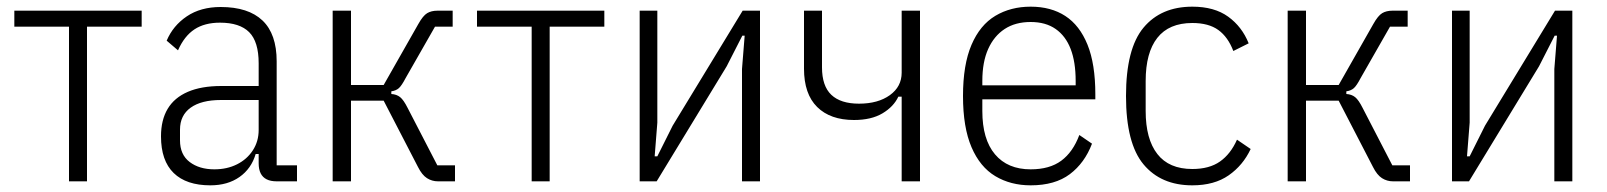

<svg xmlns="http://www.w3.org/2000/svg" viewBox="-20 -544 4820 576"><path d="M187 0V-464H23V-512H405V-464H241V0Z M871 0H810Q792 0 780 -6Q768 -12 762 -24Q756 -36 756 -54V-92L766 -82H747Q734 -38 698.5 -13Q663 12 611 12Q539 12 501 -25Q463 -62 463 -135Q463 -184 483 -217.5Q503 -251 543.5 -268.5Q584 -286 644 -286H756V-354Q756 -419 727.5 -447.5Q699 -476 640 -476Q594 -476 563.5 -456Q533 -436 514 -393L480 -422Q499 -467 540.5 -495Q582 -523 642 -523Q725 -523 767.5 -482.5Q810 -442 810 -360V-48H871ZM756 -244H643Q584 -244 552 -221Q520 -198 520 -155V-123Q520 -80 549 -58Q578 -36 623 -36Q661 -36 691 -51Q721 -66 738.5 -93Q756 -120 756 -154Z M978 0V-512H1033V-289H1131L1235 -472Q1249 -497 1261.5 -504.5Q1274 -512 1293 -512H1338V-464H1285L1197 -310Q1185 -287 1176.5 -279.5Q1168 -272 1154 -270V-262Q1170 -261 1180.5 -252.5Q1191 -244 1203 -220L1292 -48H1345V0H1294Q1276 0 1261 -9.5Q1246 -19 1234 -43L1131 -242H1033V0Z M1575 0V-464H1411V-512H1793V-464H1629V0Z M1899 0V-512H1952V-176L1944 -75H1952L1998 -167L2208 -512H2260V0H2206V-337L2214 -437H2207L2160 -345L1950 0Z M2685 0V-254H2675Q2661 -224 2627.5 -204Q2594 -184 2542 -184Q2471 -184 2431.5 -223Q2392 -262 2392 -338V-512H2446V-342Q2446 -286 2474 -259.5Q2502 -233 2557 -233Q2614 -233 2649.5 -258.5Q2685 -284 2685 -326V-512H2740V0Z M3072 12Q3012 12 2966 -15.5Q2920 -43 2894.5 -102.5Q2869 -162 2869 -256Q2869 -350 2894.5 -409.5Q2920 -469 2966 -496.5Q3012 -524 3072 -524Q3133 -524 3176 -496Q3219 -468 3242.5 -410Q3266 -352 3266 -261V-246H2927V-211Q2927 -126 2965 -81Q3003 -36 3072 -36Q3129 -36 3164 -62Q3199 -88 3218 -139L3256 -113Q3234 -55 3189.5 -21.5Q3145 12 3072 12ZM3072 -478Q3026 -478 2994 -457Q2962 -436 2944.5 -397Q2927 -358 2927 -301V-288H3207V-301Q3207 -358 3192 -397Q3177 -436 3147 -457Q3117 -478 3072 -478Z M3557 12Q3463 12 3410.5 -51Q3358 -114 3358 -256Q3358 -398 3410.5 -461Q3463 -524 3557 -524Q3623 -524 3664.5 -494Q3706 -464 3726 -414L3680 -391Q3664 -433 3635 -454Q3606 -475 3557 -475Q3487 -475 3452 -430.5Q3417 -386 3417 -301V-211Q3417 -127 3452 -82Q3487 -37 3557 -37Q3608 -37 3640 -59.5Q3672 -82 3691 -125L3732 -97Q3709 -48 3666 -18Q3623 12 3557 12Z M3843 0V-512H3898V-289H3996L4100 -472Q4114 -497 4126.5 -504.5Q4139 -512 4158 -512H4203V-464H4150L4062 -310Q4050 -287 4041.5 -279.5Q4033 -272 4019 -270V-262Q4035 -261 4045.5 -252.5Q4056 -244 4068 -220L4157 -48H4210V0H4159Q4141 0 4126 -9.5Q4111 -19 4099 -43L3996 -242H3898V0Z M4336 0V-512H4389V-176L4381 -75H4389L4435 -167L4645 -512H4697V0H4643V-337L4651 -437H4644L4597 -345L4387 0Z"/></svg>

Font: IBM Plex Sans Condensed Light
Style: Regular
Weight: 300
Width: 3
Designer: Mike Abbink, Paul van der Laan, Pieter van Rosmalen
Foundry: Bold Monday
Version: Version 3.201